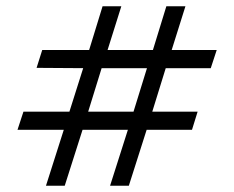

<svg xmlns="http://www.w3.org/2000/svg" viewBox="-20 -594 749 614"><path d="M127 0 184 -179H36L55 -237H202L246 -376L97 -377L115 -434H265L308 -574H368L324 -434H469L512 -574H573L529 -434H673L654 -376H510L467 -237H612L594 -179H449L392 0H332L389 -179H244L187 0ZM262 -237H407L450 -376H305Z"/></svg>

Font: Alumni Sans SemiBold
Style: Italic
Weight: 600
Italic angle: -8°
Version: Version 1.016